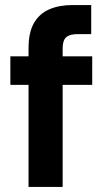

<svg xmlns="http://www.w3.org/2000/svg" viewBox="-20 -740 425 760"><path d="M93 0V-549Q93 -612 114.5 -649Q136 -686 175 -703Q214 -720 267 -720H341V-605H288Q256 -605 242 -592.5Q228 -580 228 -549V0ZM21 -404V-517H345V-404Z"/></svg>

Font: DM Sans 11pt
Style: Bold
Weight: 700
Version: Version 4.004;gftools[0.9.30]